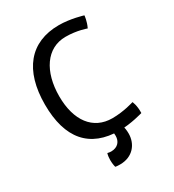

<svg xmlns="http://www.w3.org/2000/svg" viewBox="-203 -792 988 1088"><g transform="rotate(-30 291.5 -247.5)"><path d="M59.6 -325.7C59.6 -103 159.7 13.2 352.5 13.2C428.7 13.2 508.8 -11.2 508.8 -11.2C510.7 -62.5 496.1 -89.8 496.1 -89.8C496.1 -89.8 428.7 -67.4 352.5 -67.4C227.5 -67.4 153.3 -165.5 153.3 -325.7C153.3 -486.3 227.5 -600.1 352.5 -600.1C428.7 -600.1 485.4 -578.1 485.4 -578.1C503.9 -615.7 506.3 -651.9 506.3 -651.9C506.3 -651.9 428.7 -676.3 352.5 -676.3C163.6 -676.3 59.6 -548.8 59.6 -325.7ZM312 -19.5C312 -19.5 318.4 0.5 318.4 28.3C318.4 62.5 297.4 92.3 252 92.3C244.1 92.3 236.8 90.8 228.5 88.9C224.1 103.5 222.7 118.7 222.7 132.3C222.7 159.7 228.5 178.7 228.5 178.7C228.5 178.7 236.3 181.2 259.8 181.2C342.3 181.2 388.7 122.1 388.7 53.2C388.7 8.8 374.5 -19.5 374.5 -19.5Z"/></g></svg>

Font: Basic
Style: Regular
Weight: 400
Designer: Magnus Gaarde
Foundry: Magnus Gaarde
Version: Version 1.001